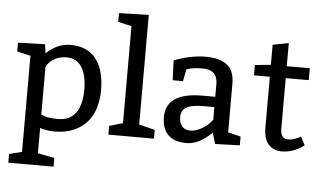

<svg xmlns="http://www.w3.org/2000/svg" viewBox="-62 -872 2015 1204"><g transform="rotate(5 946.0 -270.0)"><path d="M195 -530 203 -474Q273 -540 355 -540Q461 -540 515.5 -470.5Q570 -401 570 -273Q570 -211 553.5 -159Q537 -107 503 -69.5Q469 -32 418.5 -11Q368 10 300 10Q258 10 210 -4V155L315 175V230H30V175L110 155V-450L25 -470V-525ZM210 -390V-90Q241 -70 315 -70Q465 -70 465 -270Q465 -358 433 -409Q401 -460 335 -460Q297 -460 263.5 -442.5Q230 -425 210 -390Z M827 -770V-80L927 -55V0H640V-55L725 -80V-690L640 -710V-765Z M1007 -500Q1115 -540 1205 -540Q1293 -540 1340 -504.5Q1387 -469 1387 -385V-80L1467 -60V-5L1312 0L1291 -70Q1211 10 1133 10Q1055 10 1016 -29Q977 -68 977 -140Q977 -295 1207 -295H1287V-375Q1287 -465 1192 -465Q1138 -465 1103 -454L1091 -450L1077 -375H1012ZM1287 -230H1217Q1142 -230 1110.5 -210.5Q1079 -191 1079 -150Q1079 -111 1097.5 -90.5Q1116 -70 1151 -70Q1168 -70 1185.5 -76Q1203 -82 1219.5 -91Q1236 -100 1249 -110.5Q1262 -121 1270 -130L1287 -150Z M1717 -671V-525H1862V-450H1717V-129Q1717 -68 1767 -68Q1799 -68 1845 -93L1872 -40Q1804 10 1732 10Q1681 10 1649 -23.5Q1617 -57 1617 -135V-450H1517V-515L1617 -525V-651Z"/></g></svg>

Font: Bitter
Style: Regular
Weight: 400
Designer: Sol Matas
Foundry: Sol Matas
Version: Version 1.001